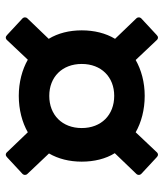

<svg xmlns="http://www.w3.org/2000/svg" viewBox="30 -722 579 680"><g transform="rotate(90 320.0 -381.5)"><path d="M47 -169 103 -117C106 -114 109 -112 113 -112C116 -112 120 -114 123 -118L191 -190C226 -170 271 -158 319 -158C368 -158 413 -170 448 -190L517 -118C520 -114 524 -112 527 -112C531 -112 534 -114 537 -117L593 -169C597 -172 599 -176 599 -180C599 -183 598 -186 595 -189L523 -265C542 -298 552 -337 552 -381C552 -425 542 -466 522 -498L595 -574C598 -577 599 -580 599 -583C599 -587 597 -591 593 -594L537 -646C534 -649 531 -651 527 -651C524 -651 520 -649 517 -645L448 -572C413 -592 368 -604 319 -604C271 -604 227 -592 192 -572L123 -645C120 -649 116 -651 113 -651C109 -651 106 -649 103 -646L47 -594C43 -591 41 -587 41 -583C41 -580 42 -577 45 -574L117 -499C97 -466 87 -425 87 -381C87 -337 97 -297 117 -264L45 -189C42 -186 41 -183 41 -180C41 -176 43 -172 47 -169ZM206 -381C206 -450 252 -496 319 -496C387 -496 433 -450 433 -381C433 -312 387 -266 319 -266C252 -266 206 -312 206 -381Z"/></g></svg>

Font: LINE Seed JP_OTF Bold
Style: Regular
Weight: 700
Designer: LINE & Fontrix & Fontworks
Version: Version 1.009